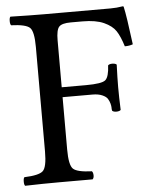

<svg xmlns="http://www.w3.org/2000/svg" viewBox="-49 -690 581 734"><g transform="rotate(-5 241.5 -323.5)"><path d="M305 -323H190V-122Q190 -62 205.5 -47.5Q221 -33 277 -31Q282 -26 282 -14Q282 -5 277 0H238Q238 0 148 0Q88 0 18 2Q14 -2 14 -14Q14 -27 18 -31Q74 -33 89.5 -47.5Q105 -62 105 -122V-523Q105 -583 89.5 -597.5Q74 -612 18 -614Q14 -618 14 -630Q14 -643 18 -647Q98 -645 147 -645H402Q426 -645 449 -649Q453 -649 453 -646Q461 -612 475 -501Q462 -496 444 -496Q432 -535 418 -556Q404 -577 373 -591Q342 -605 291 -605H246Q212 -605 201 -593Q190 -581 190 -541V-361H283Q344 -361 358 -373Q372 -385 374 -429Q379 -434 390 -434Q402 -434 407 -429Q405 -377 405 -343Q405 -305 407 -255Q402 -250 390 -250Q379 -250 374 -255Q374 -260 373 -260V-266Q373 -273 370.5 -282.5Q368 -292 362.5 -301Q357 -310 342 -316.5Q327 -323 305 -323Z"/></g></svg>

Font: Fedorovsk Unicode
Style: Medium
Weight: 500
Designer: Aleksandr Andreev and Nikita Simmons
Version: Version 3.2